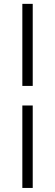

<svg xmlns="http://www.w3.org/2000/svg" viewBox="-20 -730 278 971"><path d="M145.5 -710.5V-295.5H93V-710.5ZM145.5 -196.5V220.5H93V-196.5Z"/></svg>

Font: Anek Devanagari Medium Light
Style: Regular
Weight: 300
Version: Version 1.003